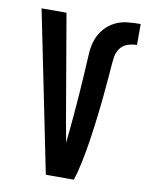

<svg xmlns="http://www.w3.org/2000/svg" viewBox="-84 -804 668 865"><g transform="rotate(10 250.0 -371.5)"><path d="M314 0H186L37 -735H151L235 -245Q239 -223 243 -201.5Q247 -180 251 -158Q254 -188 257 -218Q260 -248 262.5 -277.5Q265 -307 267.5 -337Q270 -367 272 -397Q274 -427 276 -457Q278 -487 279.5 -517Q281 -547 283 -577Q285 -607 295 -635.5Q305 -664 325 -687Q345 -710 372 -723.5Q399 -737 429 -740Q459 -743 489 -743V-647Q467 -647 445.5 -639.5Q424 -632 411.5 -613.5Q399 -595 396 -572.5Q393 -550 391.5 -528Q390 -506 388 -483.5Q386 -461 384 -439Q382 -417 380 -395Q378 -373 375.5 -350.5Q373 -328 370.5 -306Q368 -284 365 -262Q362 -240 359 -218Q356 -196 352.5 -174Q349 -152 345 -130Q341 -108 336.5 -86Q332 -64 326.5 -42.5Q321 -21 314 0Z"/></g></svg>

Font: Moesevka
Style: Bold
Weight: 700
Monospace: yes
Designer: Belleve Invis
Foundry: Belleve Invis
Version: Version 32.5.0; ttfautohint (v1.8.4)